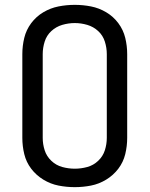

<svg xmlns="http://www.w3.org/2000/svg" viewBox="-20 -763 616 791"><path d="M288 8Q322 8 355 1.5Q388 -5 417.5 -23Q447 -41 467.5 -68Q488 -95 496 -128Q504 -161 504 -195V-540Q504 -574 496 -607Q488 -640 467.5 -667.5Q447 -695 417.5 -712.5Q388 -730 355 -736.5Q322 -743 288 -743Q254 -743 221 -736.5Q188 -730 158.5 -712.5Q129 -695 108.5 -667.5Q88 -640 80 -607Q72 -574 72 -540V-195Q72 -161 80 -128Q88 -95 108.5 -68Q129 -41 158.5 -23Q188 -5 221 1.5Q254 8 288 8ZM288 -68Q262 -68 236.5 -75Q211 -82 191.5 -100.5Q172 -119 164 -144Q156 -169 156 -195V-540Q156 -566 164 -591.5Q172 -617 191.5 -635Q211 -653 236.5 -660.5Q262 -668 288 -668Q314 -668 339.5 -660.5Q365 -653 384.5 -635Q404 -617 412 -591.5Q420 -566 420 -540V-195Q420 -169 412 -144Q404 -119 384.5 -100.5Q365 -82 339.5 -75Q314 -68 288 -68Z"/></svg>

Font: Iosevka SS01 Extended
Style: Regular
Weight: 400
Width: 7
Monospace: yes
Designer: Belleve Invis
Foundry: Belleve Invis
Version: Version 3.4.7; ttfautohint (v1.8.3)